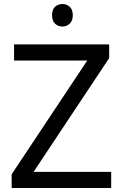

<svg xmlns="http://www.w3.org/2000/svg" viewBox="-20 -935 612 955"><path d="M533 0H38V-68L414 -634H50V-714H523V-646L147 -80H533ZM291 -915Q311 -915 326.5 -901.5Q342 -888 342 -859Q342 -831 326.5 -817Q311 -803 291 -803Q269 -803 254 -817Q239 -831 239 -859Q239 -888 254 -901.5Q269 -915 291 -915Z"/></svg>

Font: Noto Sans Phoenician
Style: Regular
Weight: 400
Designer: Monotype Design Team
Foundry: Monotype Imaging Inc.
Version: Version 2.001; ttfautohint (v1.8.4.7-5d5b)